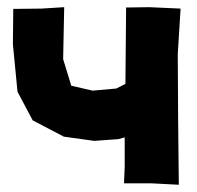

<svg xmlns="http://www.w3.org/2000/svg" viewBox="-20 -510 545 530"><path d="M328.1 -489.3 326.2 -278.3 300.8 -265.6 235.4 -259.8 176.8 -273.4 154.3 -346.7 157.2 -490.2 94.7 -486.3 16.6 -485.4 15.6 -387.7 28.3 -256.8 70.3 -177.7 156.2 -132.8 240.2 -121.1 307.6 -126 324.2 -130.9V-49.8L322.3 -3.9H399.4L473.6 0L471.7 -183.6L470.7 -360.4L478.5 -486.3L391.6 -490.2Z"/></svg>

Font: MaokenAssortedSans-Lite
Style: Lite
Weight: 400
Version: Version 1.400